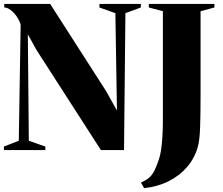

<svg xmlns="http://www.w3.org/2000/svg" viewBox="-20 -763 1135 976"><path d="M0 0V-18L75.5 -47.5L85 -637.5Q78.5 -659.5 64.8 -679.5Q51 -699.5 34 -712.2Q17 -725 1.5 -725V-743H235L519.5 -299.5L574.5 -201L566.5 -696L485.5 -725V-743H696V-725L617.5 -696L610.5 0H493L165.5 -509L121.5 -588.5L126.5 -47.5L210.5 -18V0ZM696.5 165Q721.5 154 737 141Q752.5 128 763.8 106.5Q775 85 787 49.5Q794 29.5 798.5 1Q803 -27.5 805.5 -67Q808 -106.5 808 -159V-706L736.5 -725V-743H1070V-725L999.5 -706V-275Q999.5 -180.5 997.2 -115Q995 -49.5 985 -14.5Q969 41.5 931 85.8Q893 130 837.5 158Q782 186 712.5 193.5Z"/></svg>

Font: Merriweather 144pt Black
Style: Regular
Weight: 900
Version: Version 2.100